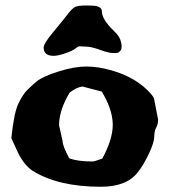

<svg xmlns="http://www.w3.org/2000/svg" viewBox="-20 -677 632 711"><path d="M178.7 -470.2Q141.6 -470.2 141.6 -501.5Q141.6 -515.6 177 -558.1Q212.4 -600.6 230 -623.5Q247.6 -646.5 258.8 -651.6Q270 -656.7 300.3 -656.7Q330.6 -656.7 339.8 -653.8Q356.9 -647.9 356.9 -637.2Q356.9 -605 402.3 -562Q423.8 -542 428.2 -521.5Q430.2 -512.7 430.2 -506.8Q430.2 -505.9 430.2 -504.4Q430.2 -498 428.7 -493.7Q422.4 -480.5 408.7 -480.5Q408.7 -480.5 408.2 -480.5Q393.6 -480.5 385.7 -481.9Q370.6 -484.9 346.4 -493.7Q322.3 -502.4 305.7 -503.9Q287.1 -505.4 278.3 -505.4Q276.4 -505.4 274.4 -505.4Q272 -505.4 271 -505.4Q268.1 -504.4 258.3 -496.6Q248.5 -488.8 221.4 -479.5Q194.3 -470.2 178.7 -470.2ZM397.5 -219.7Q395.5 -273.9 356.9 -337.9L286.1 -356.4Q266.1 -355.5 237.8 -334Q198.7 -268.6 198.7 -212.9L211.9 -154.3V-153.8Q211.9 -136.7 236.3 -90.8Q268.1 -79.1 319.8 -79.1H323.7Q329.6 -79.1 358.9 -89.8Q397.5 -161.6 397.5 -213.9Q397.5 -214.4 397.5 -215.3ZM22 -165.5Q31.7 -259.8 48.3 -293.9Q64.9 -328.1 81.5 -344.2Q98.1 -360.4 104.2 -365.7Q110.4 -371.1 115.7 -375.5Q139.6 -394.5 197.8 -412.6Q255.9 -430.7 299.3 -430.7Q342.8 -430.7 392.6 -416.5Q487.3 -389.6 540 -328.1Q547.4 -319.8 550.3 -312.5L565.4 -234.4V-233.4Q565.4 -216.8 558.3 -204.3Q551.3 -191.9 551.3 -171.1Q551.3 -150.4 531.5 -108.2Q511.7 -65.9 490.2 -39.1Q449.2 14.6 353.5 14.6Q195.8 14.6 101.1 -44.4Q71.3 -63.5 47.9 -108.9Z"/></svg>

Font: Drukaatie burti
Style: Heavy
Weight: 800
Version: Version 0.14